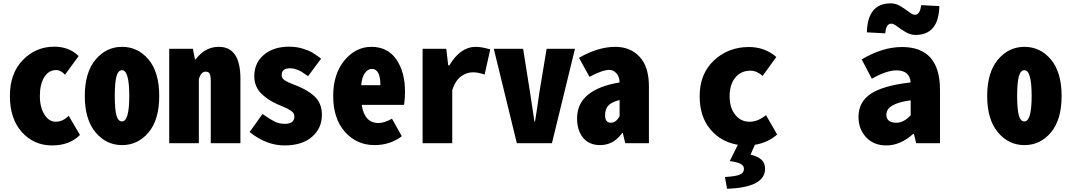

<svg xmlns="http://www.w3.org/2000/svg" viewBox="-20 -868 6480 1164"><path d="M295.9 13.7Q185.5 13.7 112.8 -66.9Q40 -147.5 40 -286.1Q40 -423.8 118.7 -504.4Q197.3 -585 309.6 -585Q398.4 -585 457 -528.3L374 -415Q348.6 -443.4 321.3 -443.4Q275.4 -443.4 248.5 -400.4Q221.7 -357.4 221.7 -286.1Q221.7 -216.8 249.5 -173.3Q277.3 -129.9 317.4 -129.9Q360.4 -129.9 396.5 -166L464.8 -49.8Q401.4 13.7 295.9 13.7Z M719.7 11.7Q624 11.7 559.1 -65.9Q494.1 -143.6 494.1 -286.1Q494.1 -428.7 559.1 -506.3Q624 -584 719.7 -584Q816.4 -584 880.9 -506.8Q945.3 -429.7 945.3 -286.1Q945.3 -142.6 880.9 -65.4Q816.4 11.7 719.7 11.7ZM719.7 -131.8Q763.7 -131.8 763.7 -286.1Q763.7 -442.4 719.7 -442.4Q696.3 -442.4 686 -404.8Q675.8 -367.2 675.8 -286.1Q675.8 -205.1 686 -168.5Q696.3 -131.8 719.7 -131.8Z M1005.9 0V-572.3H1149.4L1162.1 -507.8H1166Q1222.7 -584 1306.6 -584Q1437.5 -584 1437.5 -391.6V0H1257.8V-376Q1257.8 -409.2 1251 -421.4Q1244.1 -433.6 1226.6 -433.6Q1198.2 -433.6 1185.5 -387.7V0Z M1704.1 13.7Q1595.7 13.7 1493.2 -67.4L1571.3 -176.8Q1619.1 -143.6 1646 -130.4Q1672.9 -117.2 1707 -117.2Q1764.6 -117.2 1764.6 -162.1Q1764.6 -171.9 1760.3 -180.2Q1755.9 -188.5 1744.1 -196.3Q1732.4 -204.1 1724.1 -208.5Q1715.8 -212.9 1693.8 -222.2Q1671.9 -231.4 1661.1 -236.3Q1633.8 -249 1613.3 -261.7Q1592.8 -274.4 1569.8 -294.9Q1546.9 -315.4 1534.2 -343.8Q1521.5 -372.1 1521.5 -405.3Q1521.5 -486.3 1579.6 -535.6Q1637.7 -585 1733.4 -585Q1777.3 -585 1815.4 -573.2Q1853.5 -561.5 1873.5 -549.3Q1893.6 -537.1 1926.8 -512.7L1847.7 -406.2Q1818.4 -426.8 1807.1 -433.6Q1795.9 -440.4 1776.9 -447.3Q1757.8 -454.1 1738.3 -454.1Q1687.5 -454.1 1687.5 -413.1Q1687.5 -403.3 1691.9 -395.5Q1696.3 -387.7 1707.5 -380.4Q1718.8 -373 1727.5 -369.1Q1736.3 -365.2 1757.3 -356.9Q1778.3 -348.6 1790 -343.8Q1818.4 -331.1 1838.9 -319.3Q1859.4 -307.6 1882.8 -287.6Q1906.2 -267.6 1918.9 -238.3Q1931.6 -209 1931.6 -171.9Q1931.6 -90.8 1871.6 -38.6Q1811.5 13.7 1704.1 13.7Z M2251 11.7Q2142.6 11.7 2071.3 -68.4Q2000 -148.4 2000 -286.1Q2000 -419.9 2068.4 -502Q2136.7 -584 2231.4 -584Q2330.1 -584 2382.8 -507.8Q2435.5 -431.6 2435.5 -309.6Q2435.5 -273.4 2429.7 -232.4H2172.9Q2189.5 -122.1 2274.4 -122.1Q2309.6 -122.1 2356.4 -148.4L2416 -42Q2344.7 11.7 2251 11.7ZM2169.9 -351.6H2286.1Q2286.1 -450.2 2234.4 -450.2Q2210 -450.2 2191.9 -424.8Q2173.8 -399.4 2169.9 -351.6Z M2542 0V-572.3H2685.5L2697.3 -471.7H2704.1Q2771.5 -584 2863.3 -584Q2901.4 -584 2952.1 -568.4L2918 -416Q2878.9 -429.7 2847.7 -429.7Q2806.6 -429.7 2772.9 -403.3Q2739.3 -377 2721.7 -322.3V0Z M3113.3 0 2973.6 -572.3H3151.4L3193.4 -307.6Q3197.3 -280.3 3206.5 -221.7Q3215.8 -163.1 3219.7 -131.8H3223.6Q3238.3 -220.7 3250 -307.6L3293.9 -572.3H3465.8L3326.2 0Z M3618.2 11.7Q3551.8 11.7 3515.1 -32.7Q3478.5 -77.1 3478.5 -150.4Q3478.5 -325.2 3736.3 -368.2Q3735.4 -404.3 3716.3 -424.3Q3697.3 -444.3 3673.8 -444.3Q3632.8 -444.3 3553.7 -402.3L3490.2 -517.6Q3606.4 -584 3710 -584Q3801.8 -584 3857.9 -523.4Q3914.1 -462.9 3914.1 -343.8V0H3770.5L3755.9 -61.5H3752Q3699.2 11.7 3618.2 11.7ZM3682.6 -124Q3715.8 -124 3736.3 -164.1V-261.7Q3686.5 -249 3667.5 -227.5Q3648.4 -206.1 3648.4 -169.9Q3648.4 -124 3682.6 -124Z M4556.6 9.8 4530.3 69.3Q4574.2 80.1 4596.2 100.1Q4618.2 120.1 4618.2 155.3Q4618.2 268.6 4387.7 276.4L4375 205.1Q4441.4 201.2 4465.8 190.4Q4490.2 179.7 4490.2 155.3Q4490.2 137.7 4471.7 126.5Q4453.1 115.2 4404.3 108.4L4453.1 9.8Q4349.6 -7.8 4285.6 -85Q4221.7 -162.1 4221.7 -284.2Q4221.7 -420.9 4308.6 -502Q4395.5 -583 4520.5 -583Q4616.2 -583 4686.5 -522.5L4603.5 -408.2Q4566.4 -439.5 4530.3 -439.5Q4471.7 -439.5 4437.5 -397.5Q4403.3 -355.5 4403.3 -284.2Q4403.3 -214.8 4437 -172.4Q4470.7 -129.9 4524.4 -129.9Q4574.2 -129.9 4624 -169.9L4691.4 -52.7Q4637.7 -3.9 4556.6 9.8Z M5353.5 13.7Q5276.4 13.7 5230.5 -36.1Q5184.6 -85.9 5184.6 -159.2Q5184.6 -250 5259.8 -299.8Q5335 -349.6 5501 -368.2Q5495.1 -441.4 5415 -441.4Q5354.5 -441.4 5265.6 -390.6L5204.1 -507.8Q5330.1 -583 5448.2 -583Q5678.7 -583 5678.7 -323.2V0H5534.2L5520.5 -56.6H5516.6Q5438.5 13.7 5353.5 13.7ZM5415 -124Q5459 -124 5501 -168.9V-259.8Q5353.5 -240.2 5353.5 -172.9Q5353.5 -124 5415 -124ZM5530.3 -656.2Q5500 -656.2 5470.7 -673.3Q5441.4 -690.4 5419.4 -707.5Q5397.5 -724.6 5383.8 -724.6Q5351.6 -724.6 5346.7 -666L5235.4 -671.9Q5239.3 -847.7 5380.9 -847.7Q5411.1 -847.7 5439.9 -830.1Q5468.8 -812.5 5490.7 -795.4Q5512.7 -778.3 5526.4 -778.3Q5557.6 -778.3 5564.5 -836.9L5674.8 -831.1Q5670.9 -656.2 5530.3 -656.2Z M6190.4 11.7Q6094.7 11.7 6029.8 -65.9Q5964.8 -143.6 5964.8 -286.1Q5964.8 -428.7 6029.8 -506.3Q6094.7 -584 6190.4 -584Q6287.1 -584 6351.6 -506.8Q6416 -429.7 6416 -286.1Q6416 -142.6 6351.6 -65.4Q6287.1 11.7 6190.4 11.7ZM6190.4 -131.8Q6234.4 -131.8 6234.4 -286.1Q6234.4 -442.4 6190.4 -442.4Q6167 -442.4 6156.7 -404.8Q6146.5 -367.2 6146.5 -286.1Q6146.5 -205.1 6156.7 -168.5Q6167 -131.8 6190.4 -131.8Z"/></svg>

Font: GenEi Gothic M Heavy
Style: Regular
Weight: 800
Designer: o_tamon (Modified); [Source Han Sans]
Ryoko NISHIZUKA  (kana & ideographs); Paul D. Hunt (Latin, Greek & Cyrillic); Wenl
Version: Version 1.1a;Original Version 1.004